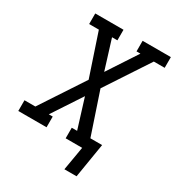

<svg xmlns="http://www.w3.org/2000/svg" viewBox="-220 -859 1049 1148"><g transform="rotate(30 304.5 -285.5)"><path d="M487 164H403L431 0H317V-73H354L291 -276L158 -74H185V0H-10V-74H65L261 -372L164 -662H97V-735H292V-662H255L318 -459L451 -662H424V-735H619V-661H544L348 -363L445 -74H526Z"/></g></svg>

Font: Iosevka Slab Extended
Style: Italic
Weight: 400
Width: 7
Italic angle: -9°
Monospace: yes
Designer: Belleve Invis
Foundry: Belleve Invis
Version: Version 11.1.0; ttfautohint (v1.8.3)